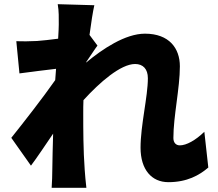

<svg xmlns="http://www.w3.org/2000/svg" viewBox="-20 -840 1040 918"><path d="M261 -722C261 -712 260 -687 258 -655C220 -650 184 -646 157 -644C115 -642 90 -642 58 -643L73 -489C125 -496 196 -505 248 -511C247 -493 245 -475 244 -457C184 -371 90 -251 34 -181L128 -48C156 -85 196 -145 234 -201C232 -138 231 -85 230 -25C230 -9 229 32 227 58H393C390 33 386 -10 385 -28C378 -124 378 -222 378 -298C378 -318 378 -340 379 -361C456 -446 557 -534 626 -534C664 -534 687 -510 687 -466C687 -378 652 -241 652 -134C652 -29 705 31 785 31C874 31 933 -2 976 -39L957 -210C915 -169 871 -145 840 -145C821 -145 809 -158 809 -180C809 -285 840 -418 840 -523C840 -609 789 -679 673 -679C579 -679 470 -606 392 -541V-543C410 -569 433 -605 446 -622L408 -673C416 -733 424 -784 431 -815L256 -820C262 -786 261 -754 261 -722Z"/></svg>

Font: Noto Sans JP Black
Style: Regular
Weight: 900
Designer: Ryoko NISHIZUKA 西塚涼子 (kana, bopomofo & ideographs); Paul D. Hunt (Latin, Greek & Cyrillic); Sandoll Communications 산돌커뮤니
Foundry: Adobe
Version: Version 2.002;hotconv 1.0.116;makeotfexe 2.5.65601